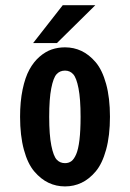

<svg xmlns="http://www.w3.org/2000/svg" viewBox="-20 -690 490 722"><path d="M104.5 -528 216 -670.5H338.5L194 -528ZM55.5 -251Q55.5 -308 65 -353.5Q74.5 -399 90.5 -428.2Q106.5 -457.5 128.8 -476.8Q151 -496 174.5 -504Q198 -512 224.5 -512Q257.5 -512 286.2 -498.5Q315 -485 339.8 -456Q364.5 -427 379 -374.5Q393.5 -322 393.5 -251Q393.5 -180 379 -127.2Q364.5 -74.5 339.8 -45.2Q315 -16 286.2 -2.5Q257.5 11 224.5 11Q191.5 11 162.8 -2.5Q134 -16 109 -45.2Q84 -74.5 69.8 -127.2Q55.5 -180 55.5 -251ZM224.5 -76.5Q238.5 -76.5 248.5 -84Q258.5 -91.5 266.5 -110Q274.5 -128.5 278.8 -163.8Q283 -199 283 -251Q283 -318.5 275.2 -358Q267.5 -397.5 255.2 -411Q243 -424.5 224.5 -424.5Q205 -424.5 192.8 -411Q180.5 -397.5 172.8 -358Q165 -318.5 165 -251Q165 -182.5 173 -142.8Q181 -103 193.2 -89.8Q205.5 -76.5 224.5 -76.5Z"/></svg>

Font: League Mono Condensed Medium
Style: Regular
Weight: 500
Width: 1
Designer: Tyler Finck
Foundry: The League of Moveable Type / Tyler Finck
Version: Version 2.210